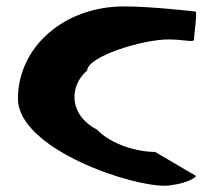

<svg xmlns="http://www.w3.org/2000/svg" viewBox="-20 -588 672 599"><path d="M36 -280C36 -122 401 0 506 -9C578 -18 596 -40 590 -40L464 -114C410 -114 328 -136 282 -184C191 -232 198 -323 252 -368C252 -411 423 -465 506 -465C551 -465 585 -455 585 -464C585 -472 596 -552 590 -552C590 -552 453 -568 368 -568C177 -568 36 -439 36 -280Z"/></svg>

Font: Ampere
Style: SCExt
Weight: 400
Version: Version 1